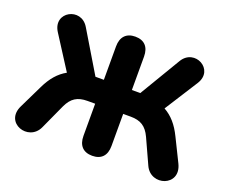

<svg xmlns="http://www.w3.org/2000/svg" viewBox="-117 -901 1298 1095"><g transform="rotate(20 531.5 -353.0)"><path d="M532 9C587 9 617 -23 617 -81V-276H663C723 -276 758 -254 784 -198L853 -47C901 59 1068 3 1010 -117L941 -257C911 -319 875 -360 828 -386L956 -587C1022 -690 875 -768 816 -669L668 -421H617V-624C617 -682 587 -714 532 -714C478 -714 447 -682 447 -624V-421H396L247 -669C188 -768 42 -690 107 -587L235 -387C188 -361 152 -320 122 -257L54 -117C-5 3 162 59 210 -47L279 -198C305 -254 340 -276 401 -276H447V-81C447 -23 477 9 532 9Z"/></g></svg>

Font: SN Pro Heavy
Style: Regular
Weight: 800
Designer: Tobias Whetton
Foundry: Supernotes
Version: Version 1.001;Glyphs 3.2 (3249)